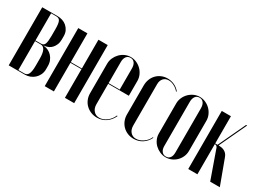

<svg xmlns="http://www.w3.org/2000/svg" viewBox="-33 -956 1901 1417"><g transform="rotate(30 918.0 -247.5)"><path d="M281 -361Q281 -336 273 -317Q265 -298 253 -285Q241 -272 226.5 -265.5Q212 -259 198 -257L188 -256V-254L198 -253Q213 -251 229.5 -243Q246 -235 259.5 -220.5Q273 -206 281.5 -186Q290 -166 290 -140V-113Q290 -87 280 -66Q270 -45 254 -30.5Q238 -16 217.5 -8Q197 0 175 0H37V-495H168Q189 -495 209.5 -488.5Q230 -482 245.5 -468.5Q261 -455 271 -435.5Q281 -416 281 -390ZM164 -258Q187 -258 194.5 -278.5Q202 -299 202 -344V-405Q202 -450 193.5 -469.5Q185 -489 161 -489H116V-258ZM211 -158Q211 -252 164 -252H116V-6H167Q190 -6 200.5 -27.5Q211 -49 211 -97Z M422 -495V-250H516V-495H595V0H516V-244H422V0H344V-495Z M660 -374Q660 -400 670.5 -423.5Q681 -447 698.5 -465Q716 -483 739 -493.5Q762 -504 788 -504Q814 -504 837.5 -493.5Q861 -483 878.5 -465.5Q896 -448 906.5 -424.5Q917 -401 917 -375V-249H741V-75Q741 -41 759.5 -20Q778 1 808 1Q840 1 870 -21.5Q900 -44 914 -79L920 -77Q901 -36 868 -13.5Q835 9 793 9Q765 9 740.5 -1Q716 -11 698 -28.5Q680 -46 670 -70Q660 -94 660 -121ZM836 -255V-435Q836 -464 823.5 -481Q811 -498 789 -498Q766 -498 753.5 -481Q741 -464 741 -435V-255Z M974 -369Q974 -398 983.5 -422.5Q993 -447 1010.5 -465Q1028 -483 1051.5 -493Q1075 -503 1102 -503Q1134 -503 1161.5 -490Q1189 -477 1208 -453L1203 -450Q1187 -470 1163 -482.5Q1139 -495 1116 -495Q1088 -495 1071.5 -476.5Q1055 -458 1055 -427V-75Q1055 -41 1073 -20.5Q1091 0 1120 0Q1150 0 1180 -20.5Q1210 -41 1224 -73L1229 -71Q1211 -33 1178.5 -12Q1146 9 1105 9Q1077 9 1053 -1Q1029 -11 1011.5 -28.5Q994 -46 984 -70Q974 -94 974 -122Z M1376 -504Q1402 -504 1425.5 -493.5Q1449 -483 1466.5 -465.5Q1484 -448 1494.5 -424.5Q1505 -401 1505 -375V-118Q1505 -92 1495 -69Q1485 -46 1467.5 -28.5Q1450 -11 1427 -1Q1404 9 1378 9Q1352 9 1328.5 -1.5Q1305 -12 1287 -29Q1269 -46 1258.5 -69.5Q1248 -93 1248 -118V-375Q1248 -401 1258.5 -424.5Q1269 -448 1286.5 -465.5Q1304 -483 1327 -493.5Q1350 -504 1376 -504ZM1377 -498Q1354 -498 1341.5 -481Q1329 -464 1329 -435V-58Q1329 -30 1342 -13.5Q1355 3 1377 3Q1400 3 1412 -13Q1424 -29 1424 -58V-435Q1424 -464 1411.5 -481Q1399 -498 1377 -498Z M1674 -226Q1669 -245 1662.5 -251Q1656 -257 1647 -257H1645V0H1567V-495H1645V-263H1665L1774 -495H1783L1674 -263Q1685 -263 1697.5 -261Q1710 -259 1721.5 -253.5Q1733 -248 1742.5 -238Q1752 -228 1758 -211L1836 0H1754Z"/></g></svg>

Font: Moniqa SemBd Narrow Display
Style: Regular
Weight: 600
Width: 4
Designer: Rajesh Rajput
Foundry: Rajesh Rajput
Version: Version 1.000